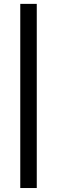

<svg xmlns="http://www.w3.org/2000/svg" viewBox="-20 -730 287 966"><path d="M165 -710.5V216H82V-710.5Z"/></svg>

Font: Anek Kannada Medium
Style: Regular
Weight: 500
Designer: Vaishnavi Murthy, Maithili Shingre (Kannada) & Yesha Goshar (Latin)
Foundry: Ek Type
Version: Version 1.003